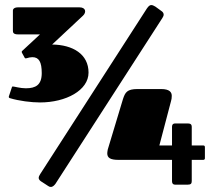

<svg xmlns="http://www.w3.org/2000/svg" viewBox="-20 -730 849 759"><path d="M622 -659C625 -664 627 -668 627 -672C627 -678 624 -683 616 -688L594 -704C588 -707 584 -710 578 -710C573 -710 568 -707 561 -697L139 -42C135 -36 133 -31 133 -27C133 -19 140 -14 147 -10L170 5C174 8 177 9 181 9C189 9 195 2 199 -3ZM738 -155V-229C738 -237 734 -242 723 -242H673C662 -242 660 -235 660 -229V-155H610L656 -330C658 -336 659 -343 659 -351C659 -365 651 -378 617 -378H524C482 -378 475 -365 466 -338L406 -139C405 -133 404 -128 404 -124C404 -106 416 -98 449 -98H660V-14C660 -7 662 0 673 0H722C734 0 738 -4 738 -14V-98H783C787 -98 790 -100 790 -104V-148C790 -153 788 -155 783 -155ZM78 -501C80 -498 84 -500 86 -500C91 -502 101 -504 108 -504C134 -504 145 -485 145 -441C145 -394 121 -381 82 -381C60 -381 37 -388 32 -388C30 -388 28 -389 27 -385L15 -349C14 -345 16 -343 19 -342C55 -331 104 -325 138 -325C241 -325 330 -373 330 -443C330 -516 268 -553 186 -554L308 -668C322 -681 320 -701 294 -701H52C37 -701 31 -695 31 -688V-609C31 -602 32 -594 52 -594H138L67 -528C65 -525 66 -523 67 -521Z"/></svg>

Font: Fascinate
Style: Regular
Weight: 900
Designer: Astigmatic (AOETI)
Foundry: Astigmatic (AOETI)
Version: Version 1.000